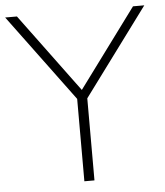

<svg xmlns="http://www.w3.org/2000/svg" viewBox="-52 -751 682 796"><g transform="rotate(-5 288.5 -352.5)"><path d="M267 0V-367L278 -328L-1 -705H48L297 -368H282L531 -705H578L299 -328L309 -367V0Z"/></g></svg>

Font: Nunito Sans 12pt ExtraLight
Style: Regular
Weight: 200
Designer: Vernon Adams
Foundry: Vernon Adams
Version: Version 3.101;gftools[0.9.27]